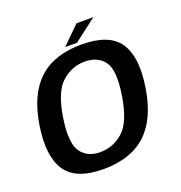

<svg xmlns="http://www.w3.org/2000/svg" viewBox="-128 -814 877 929"><g transform="rotate(-20 310.5 -350.0)"><path d="M249.5 4.5Q391 4.5 471 -70.5Q551 -145.5 574 -298.5Q597.5 -449 546.2 -524Q495 -599 353.5 -599Q212 -599 132 -524.8Q52 -450.5 29 -298.5Q6 -147 57 -71.2Q108 4.5 249.5 4.5ZM263 -78Q197 -78 163.5 -124Q130 -170 149.5 -298Q169.5 -424.5 221.8 -470.2Q274 -516 340 -516Q406 -516 439.8 -470.5Q473.5 -425 453 -298Q433 -170.5 381 -124.2Q329 -78 263 -78ZM275.5 -614H336L453.5 -703.5H366.5Z"/></g></svg>

Font: Anybody UltraCondensed Thin Medium
Style: Italic
Weight: 500
Italic angle: -10°
Version: Version 1.111